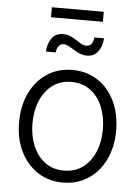

<svg xmlns="http://www.w3.org/2000/svg" viewBox="-58 -887 690 943"><g transform="rotate(5 287.5 -415.5)"><path d="M287.1 11.2Q216.8 11.2 162.8 -24.2Q108.9 -59.6 78.4 -122.1Q47.9 -184.6 47.9 -265.6Q47.9 -347.7 78.4 -410.4Q108.9 -473.1 162.8 -508.5Q216.8 -543.9 287.1 -543.9Q357.9 -543.9 411.9 -508.5Q465.8 -473.1 496.1 -410.4Q526.4 -347.7 526.4 -265.6Q526.4 -184.6 496.1 -122.1Q465.8 -59.6 411.9 -24.2Q357.9 11.2 287.1 11.2ZM287.1 -47.9Q342.3 -47.9 381.1 -76.9Q419.9 -106 440.4 -155.3Q460.9 -204.6 460.9 -265.6Q460.9 -327.1 440.4 -377Q419.9 -426.8 380.9 -455.8Q341.8 -484.9 287.1 -484.9Q232.9 -484.9 194.1 -455.8Q155.3 -426.8 134.5 -377.2Q113.8 -327.6 113.8 -265.6Q113.8 -204.6 134.5 -155.3Q155.3 -106 193.8 -76.9Q232.4 -47.9 287.1 -47.9ZM352.1 -620.1Q333 -620.1 316.4 -627Q299.8 -633.8 285.4 -643.1Q271 -652.3 257.8 -659.2Q244.6 -666 232.9 -666Q216.8 -666 207.8 -653.1Q198.7 -640.1 197.3 -622.6H148.9Q150.9 -662.6 170.4 -689Q189.9 -715.3 226.1 -715.3Q246.6 -715.3 262.5 -708.3Q278.3 -701.2 292 -691.9Q305.7 -682.6 318.4 -675.5Q331.1 -668.5 344.2 -668.5Q359.4 -668.5 368.2 -678.7Q377 -689 380.4 -712.4H427.7Q424.8 -670.4 404.8 -645.3Q384.8 -620.1 352.1 -620.1ZM415 -841.8V-792.5H159.2V-841.8Z"/></g></svg>

Font: Inter 20pt Light
Style: Regular
Weight: 300
Version: Version 4.001;git-66647c0bb